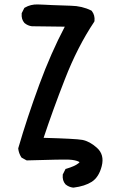

<svg xmlns="http://www.w3.org/2000/svg" viewBox="-20 -731 540 868"><path d="M310.5 117.2Q291 114.7 276.9 103L276.4 102.5L275.9 102.1Q261.2 85.4 263.7 59.6V57.6L264.6 56.2L274.4 36.6L276.4 32.7L280.3 31.7Q318.4 20.5 334.5 7.3Q338.4 4.4 339.4 2Q338.9 1.5 338.1 1Q337.4 0.5 336.4 0Q320.8 -7.8 292.5 -9.3Q262.7 -10.7 104 -5.9H101.1L98.6 -6.8L79.1 -17.6L77.1 -19L75.7 -21Q64.9 -38.6 62.5 -58.6V-60.5L63 -62.5Q102.1 -197.3 157.7 -348.6Q210.4 -491.7 272.9 -610.4L125 -612.3H124.5H124Q105.5 -614.7 91.3 -626.5L90.8 -627L90.3 -627.4Q75.7 -644 78.1 -669.9V-671.9L79.1 -673.3L88.9 -692.9L90.3 -695.3L92.8 -696.8Q118.7 -711.9 150.9 -710.9Q165.5 -710.4 181.9 -709.7Q198.2 -709 216.3 -708Q252.4 -706.1 300.3 -705.1Q351.1 -704.1 392.1 -683.6L394 -682.6L395.5 -680.7Q409.7 -662.1 407.2 -636.7L406.7 -634.3L405.8 -632.3Q330.1 -519 273.4 -373Q218.8 -233.4 177.2 -107.9Q321.8 -104 352.1 -98.6Q385.3 -92.3 418 -63Q453.1 -31.7 439.9 20Q427.2 69.8 395 90.8Q363.8 110.8 312.5 117.2H311.5Z"/></svg>

Font: NaikaiFont
Style: Bold
Weight: 700
Version: Version 1.89